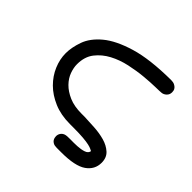

<svg xmlns="http://www.w3.org/2000/svg" viewBox="-145 -570 815 815"><g transform="rotate(45 262.5 -162.5)"><path d="M43 -200Q43 -235 57.5 -276Q72 -317 114.5 -352.5Q157 -388 235 -411.5Q313 -435 440 -436Q453 -436 461 -432Q469 -428 473.5 -422.5Q478 -417 479 -411.5Q480 -406 480 -402Q480 -388 470.5 -379Q461 -370 450 -369Q442 -368 413.5 -367.5Q385 -367 347 -363.5Q309 -360 267.5 -351Q226 -342 191 -323.5Q156 -305 133 -275.5Q110 -246 110 -201Q110 -180 118.5 -156.5Q127 -133 146.5 -113Q166 -93 197 -79.5Q228 -66 272 -66H291Q318 -65 351 -63Q384 -61 412.5 -53Q441 -45 460.5 -27.5Q480 -10 480 21Q480 62 445 86.5Q410 111 328 111H300Q287 111 279.5 107Q272 103 268.5 97.5Q265 92 264 86.5Q263 81 263 78Q263 68 268.5 59.5Q274 51 285 47Q295 44 315.5 44.5Q336 45 357 44Q378 43 394.5 37.5Q411 32 413 18Q409 16 403 13Q397 10 384 7Q371 4 348 2Q325 0 287 0H268Q214 0 172 -18Q130 -36 101.5 -64.5Q73 -93 58 -128.5Q43 -164 43 -200Z"/></g></svg>

Font: CMU Typewriter Custom
Style: Regular
Weight: 500
Monospace: yes
Version: Version 0.7.0